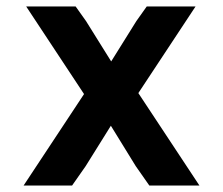

<svg xmlns="http://www.w3.org/2000/svg" viewBox="-20 -574 690 594"><path d="M408 -286 597 0H442L400 -60L323 -185L245 -60L203 0H53L240 -283L61 -554H214L246 -509L324 -384L402 -509L434 -554H585Z"/></svg>

Font: Azeret Mono Thin SemiBold
Style: Regular
Weight: 600
Version: Version 1.002